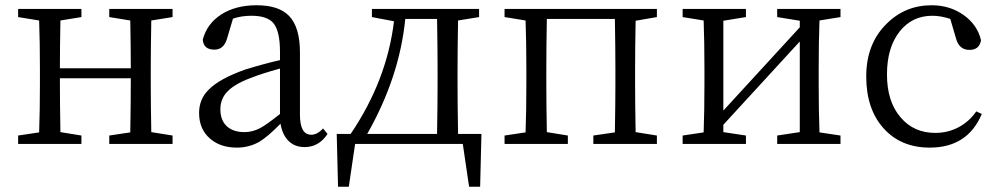

<svg xmlns="http://www.w3.org/2000/svg" viewBox="-20 -548 3798 731"><path d="M49 0V-32L129 -44Q132 -127 132 -228V-286Q132 -388 129 -470L49 -483V-514H290V-483L210 -470Q208 -362 208 -288H478Q478 -364 476 -470L396 -483V-514H637V-483L556 -470Q554 -360 554 -286V-228Q554 -155 556 -45L637 -32V0H396V-32L476 -44Q478 -154 478 -250H208Q208 -153 210 -45L290 -32V0Z M882 14Q819 14 780 -20Q738 -56 738 -118Q738 -171 775 -207Q815 -248 913 -283Q991 -307 1046 -319V-351Q1046 -431 1020 -461Q996 -488 937 -488Q899 -488 867 -477L845 -403Q833 -359 796 -359Q755 -359 752 -397Q768 -458 822.5 -493Q877 -528 957 -528Q1042 -528 1081 -487Q1122 -444 1122 -348V-111Q1122 -35 1165 -35Q1188 -35 1210 -59L1227 -38Q1194 12 1140 12Q1102 12 1078.5 -11.5Q1055 -35 1048 -77Q999 -27 967 -8Q928 14 882 14ZM911 -45Q941 -45 970 -60Q996 -74 1046 -114V-287Q977 -268 934 -251Q867 -226 840 -193Q819 -167 819 -132Q819 -89 845 -66Q869 -45 911 -45Z M1267 163 1262 -38H1315Q1453 -242 1480 -467L1396 -483V-514H1804V-483L1724 -470Q1722 -360 1722 -286V-228Q1722 -150 1724 -38H1813L1808 163H1766L1742 0H1332L1308 163ZM1378 -38H1644Q1646 -150 1646 -228V-286Q1646 -366 1644 -476H1523Q1501 -254 1378 -38Z M1901 0V-32L1981 -44Q1984 -127 1984 -228V-286Q1984 -388 1981 -470L1901 -483V-514H2481V-483L2400 -469Q2398 -359 2398 -286V-228Q2398 -155 2400 -45L2481 -32V0H2239V-32L2321 -44Q2323 -156 2323 -228V-286Q2323 -366 2321 -476H2062Q2060 -366 2060 -286V-228Q2060 -155 2062 -45L2142 -32V0Z M2579 0V-32L2659 -44Q2662 -128 2662 -228V-286Q2662 -388 2659 -470L2579 -483V-514H2820V-483L2734 -469V-127L3025 -444V-469L2939 -483V-514H3180V-483L3100 -470Q3097 -388 3097 -286V-228Q3097 -128 3100 -44L3180 -32V0H2939V-32L3025 -45V-390L2734 -73V-45L2820 -32V0Z M3520 14Q3410 14 3344 -59.5Q3278 -133 3278 -257Q3278 -380 3354 -456Q3425 -528 3527 -528Q3596 -528 3648.5 -491Q3701 -454 3715 -395Q3709 -358 3671 -358Q3632 -358 3620 -401L3598 -476Q3562 -488 3530 -488Q3453 -488 3406 -429Q3357 -368 3357 -264.5Q3357 -161 3409 -101Q3459 -42 3541 -42Q3589 -42 3629.5 -63.5Q3670 -85 3697 -124L3718 -114Q3664 14 3520 14Z"/></svg>

Font: Cactus Classical Serif
Style: Regular
Weight: 400
Designer: Henry Chan (via Glyphwiki)、田海東、宇文滿月
Foundry: Moonlit Owen
Version: Version 1.000